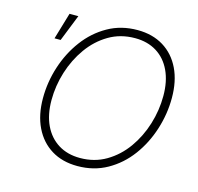

<svg xmlns="http://www.w3.org/2000/svg" viewBox="-108 -851 1008 976"><g transform="rotate(15 396.5 -363.5)"><path d="M380.9 9.8Q301.3 9.8 243.7 -25.6Q186 -61 154.5 -126Q123 -190.9 123 -278.8Q123 -363.8 149.4 -445.3Q175.8 -526.9 224.9 -592.8Q273.9 -658.7 343.3 -698Q412.6 -737.3 499 -737.3Q578.1 -737.3 636 -701.7Q693.8 -666 724.9 -601.3Q755.9 -536.6 755.9 -448.7Q755.9 -364.3 729.7 -282.2Q703.6 -200.2 654.8 -134.3Q606 -68.4 536.6 -29.3Q467.3 9.8 380.9 9.8ZM382.8 -33.2Q459 -33.2 519.8 -69.1Q580.6 -105 623.3 -164.8Q666 -224.6 688.7 -298.1Q711.4 -371.6 711.4 -447.3Q711.4 -523.9 685.3 -579.3Q659.2 -634.8 611.1 -664.6Q563 -694.3 497.6 -694.3Q420.9 -694.3 360.1 -658.4Q299.3 -622.6 256.3 -562.5Q213.4 -502.4 190.4 -429Q167.5 -355.5 167.5 -280.3Q167.5 -204.1 193.8 -148.7Q220.2 -93.3 268.6 -63.2Q316.9 -33.2 382.8 -33.2ZM101.1 -587.4 142.6 -727.5H189L133.3 -587.4Z"/></g></svg>

Font: Inter 20pt ExtraLight
Style: Italic
Weight: 250
Italic angle: -9.3988°
Version: Version 4.001;git-66647c0bb